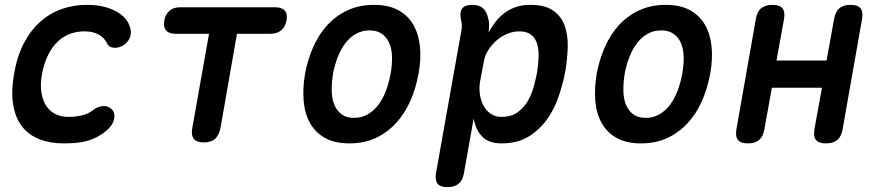

<svg xmlns="http://www.w3.org/2000/svg" viewBox="-20 -580 3640 790"><path d="M38 -276Q51 -352 80 -405.5Q109 -459 149 -493.5Q189 -528 237.5 -544Q286 -560 337 -560Q378 -560 409 -552Q440 -544 462 -531Q484 -518 497 -502Q510 -486 515 -468Q523 -443 513 -422Q503 -401 481 -390Q462 -381 444.5 -384Q427 -387 420 -402Q411 -423 387.5 -437Q364 -451 327 -451Q297 -451 269 -441Q241 -431 218 -409.5Q195 -388 178.5 -355Q162 -322 153 -277Q145 -232 150.5 -198.5Q156 -165 171 -143Q186 -121 209.5 -110Q233 -99 262 -99Q289 -99 316 -105Q343 -111 363 -127Q381 -141 402 -143.5Q423 -146 439 -131Q446 -125 449 -115.5Q452 -106 450.5 -95.5Q449 -85 443.5 -73.5Q438 -62 427 -51Q406 -31 384 -19Q362 -7 339 -0.5Q316 6 291.5 8Q267 10 242 10Q186 10 142.5 -7Q99 -24 71.5 -58.5Q44 -93 34.5 -147.5Q25 -202 38 -276Z M840 -441H701Q675 -441 663 -455.5Q651 -470 656 -496Q661 -522 677.5 -536Q694 -550 720 -550H1114Q1140 -550 1152 -536Q1164 -522 1159 -496Q1154 -470 1137 -455.5Q1120 -441 1094 -441H955L887 -52Q881 -23 864.5 -8.5Q848 6 819 6Q789 6 777.5 -8.5Q766 -23 771 -52Z M1418 10Q1358 10 1318 -12Q1278 -34 1256 -73Q1234 -112 1229.5 -164Q1225 -216 1235 -276Q1246 -335 1269 -387Q1292 -439 1327.5 -477.5Q1363 -516 1411 -538Q1459 -560 1519 -560Q1579 -560 1619 -538Q1659 -516 1681 -477.5Q1703 -439 1708 -387.5Q1713 -336 1702 -276Q1691 -216 1668 -164Q1645 -112 1609 -73Q1573 -34 1525.5 -12Q1478 10 1418 10ZM1437 -95Q1467 -95 1492 -109Q1517 -123 1535.5 -147Q1554 -171 1567 -204Q1580 -237 1587 -276Q1594 -314 1593 -347Q1592 -380 1581.5 -403.5Q1571 -427 1551 -441Q1531 -455 1500 -455Q1470 -455 1445 -441Q1420 -427 1401.5 -403Q1383 -379 1370 -346Q1357 -313 1350 -275Q1344 -237 1345 -204Q1346 -171 1356.5 -147Q1367 -123 1386.5 -109Q1406 -95 1437 -95Z M1990 -446Q2003 -470 2019.5 -491Q2036 -512 2057 -527.5Q2078 -543 2104 -551.5Q2130 -560 2162 -560Q2221 -560 2254.5 -537.5Q2288 -515 2302.5 -476.5Q2317 -438 2316 -389Q2315 -340 2306 -286Q2296 -234 2278 -181.5Q2260 -129 2229 -86.5Q2198 -44 2153 -17Q2108 10 2043 10Q1991 10 1964 -18Q1937 -46 1929 -93L1889 132Q1884 162 1867 176Q1850 190 1821 190Q1792 190 1780.5 176Q1769 162 1774 132L1878 -452Q1881 -465 1880 -477.5Q1879 -490 1876 -503Q1871 -532 1882.5 -546Q1894 -560 1923 -560Q1952 -560 1967.5 -546Q1983 -532 1989 -503Q1993 -491 1992.5 -474.5Q1992 -458 1990 -446ZM2117 -451Q2092 -451 2067.5 -441Q2043 -431 2023 -413.5Q2003 -396 1988.5 -373Q1974 -350 1970 -323L1955 -243Q1951 -218 1954.5 -192.5Q1958 -167 1969 -146Q1980 -125 1999 -112Q2018 -99 2043 -99Q2081 -99 2106 -115.5Q2131 -132 2148 -158.5Q2165 -185 2174.5 -218Q2184 -251 2190 -283Q2195 -316 2196 -346.5Q2197 -377 2190 -400Q2183 -423 2165.5 -437Q2148 -451 2117 -451Z M2618 10Q2558 10 2518 -12Q2478 -34 2456 -73Q2434 -112 2429.5 -164Q2425 -216 2435 -276Q2446 -335 2469 -387Q2492 -439 2527.5 -477.5Q2563 -516 2611 -538Q2659 -560 2719 -560Q2779 -560 2819 -538Q2859 -516 2881 -477.5Q2903 -439 2908 -387.5Q2913 -336 2902 -276Q2891 -216 2868 -164Q2845 -112 2809 -73Q2773 -34 2725.5 -12Q2678 10 2618 10ZM2637 -95Q2667 -95 2692 -109Q2717 -123 2735.5 -147Q2754 -171 2767 -204Q2780 -237 2787 -276Q2794 -314 2793 -347Q2792 -380 2781.5 -403.5Q2771 -427 2751 -441Q2731 -455 2700 -455Q2670 -455 2645 -441Q2620 -427 2601.5 -403Q2583 -379 2570 -346Q2557 -313 2550 -275Q2544 -237 2545 -204Q2546 -171 2556.5 -147Q2567 -123 2586.5 -109Q2606 -95 2637 -95Z M3057 10Q3028 10 3016.5 -4Q3005 -18 3010 -48L3090 -502Q3095 -532 3112 -546Q3129 -560 3158 -560Q3188 -560 3199.5 -546Q3211 -532 3206 -502L3175 -331H3381L3412 -502Q3417 -532 3433.5 -546Q3450 -560 3480 -560Q3509 -560 3520.5 -546Q3532 -532 3527 -502L3447 -48Q3442 -18 3425 -4Q3408 10 3379 10Q3349 10 3337.5 -4Q3326 -18 3331 -48L3362 -219H3156L3125 -48Q3120 -18 3103.5 -4Q3087 10 3057 10Z"/></svg>

Font: Maple Mono SemiBold
Style: Italic
Weight: 600
Italic angle: -10°
Monospace: yes
Designer: subframe7536
Version: Version 7.000